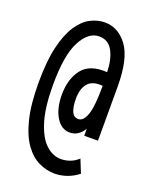

<svg xmlns="http://www.w3.org/2000/svg" viewBox="-125 -699 600 776"><g transform="rotate(20 175.0 -311.0)"><path d="M207 11Q172 11 138.5 -5Q105 -21 78.5 -58Q52 -95 36.5 -157.5Q21 -220 21 -313Q21 -405 35.5 -466.5Q50 -528 74.5 -565Q99 -602 129.5 -617.5Q160 -633 190 -633Q249 -633 288 -579.5Q327 -526 327 -406V-174H268V-204Q245 -166 208 -166Q171 -166 148.5 -203.5Q126 -241 126 -299Q126 -367 159 -409.5Q192 -452 267 -447Q266 -501 247 -536.5Q228 -572 188 -572Q142 -572 110.5 -512Q79 -452 79 -324Q79 -229 97 -169.5Q115 -110 145 -81.5Q175 -53 211 -53Q231 -53 250 -60Q269 -67 285 -82L308 -25Q285 -7 259 2Q233 11 207 11ZM222 -229Q244 -229 256.5 -265Q269 -301 269 -389Q225 -393 205 -370Q185 -347 185 -303Q185 -269 193.5 -249Q202 -229 222 -229Z"/></g></svg>

Font: Inconsolata ExtraCondensed Medium
Style: Regular
Weight: 500
Width: 2
Monospace: yes
Designer: Raph Levien, Cyreal, Brenton Simpson
Foundry: Raph Levien, Cyreal, Google
Version: Version 3.001; ttfautohint (v1.8.2.53-6de2)